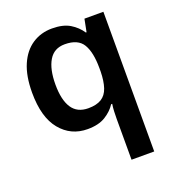

<svg xmlns="http://www.w3.org/2000/svg" viewBox="-142 -661 910 1010"><g transform="rotate(-20 313.0 -156.0)"><path d="M421 11Q421 -8 422 -30.5Q423 -53 426 -71H420Q399 -38 360.5 -14Q322 10 260 10Q167 10 108.5 -61Q50 -132 50 -270Q50 -363 77 -425.5Q104 -488 152.5 -520Q201 -552 263 -552Q325 -552 363 -529Q401 -506 424 -471H428L442 -542H548V240H421ZM301 -92Q347 -92 374.5 -109Q402 -126 414 -162Q426 -198 427 -251V-271Q427 -359 399.5 -405Q372 -451 298 -451Q238 -451 209 -402.5Q180 -354 180 -268Q180 -182 209.5 -137Q239 -92 301 -92Z"/></g></svg>

Font: Noto Sans Khmer SemiBold
Style: Regular
Weight: 600
Version: Version 2.003